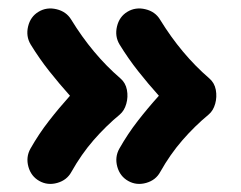

<svg xmlns="http://www.w3.org/2000/svg" viewBox="-20 -539 579 462"><path d="M286.6 -510.7Q306.2 -522.5 329.8 -516.8Q353.5 -511.2 365.2 -491.7Q416.5 -408.2 483.4 -350.6Q496.1 -339.8 499.3 -322.8Q502.4 -305.7 497.8 -289.3Q493.2 -272.9 482.4 -263.7Q448.7 -235.8 419.2 -201.9Q389.6 -168 365.7 -125.5Q355 -105.5 331.8 -98.9Q308.6 -92.3 288.6 -103.5Q268.6 -114.7 262.2 -137.9Q255.9 -161.1 267.1 -181.2Q287.6 -217.3 311.5 -248Q335.4 -278.8 362.3 -308.6Q336.4 -337.4 312.5 -367.7Q288.6 -397.9 267.6 -432.1Q255.9 -451.7 261.5 -475.3Q267.1 -499 286.6 -510.7ZM72.8 -510.7Q92.3 -522.5 116 -516.8Q139.6 -511.2 151.4 -491.7Q202.6 -408.2 269.5 -350.6Q282.2 -339.8 285.4 -322.8Q288.6 -305.7 283.9 -289.3Q279.3 -272.9 268.6 -263.7Q234.9 -235.8 205.3 -201.9Q175.8 -168 151.9 -125.5Q141.1 -105.5 117.9 -98.9Q94.7 -92.3 74.7 -103.5Q54.7 -114.7 48.3 -137.9Q42 -161.1 53.2 -181.2Q73.7 -217.3 97.7 -248Q121.6 -278.8 148.4 -308.6Q122.6 -337.4 98.6 -367.7Q74.7 -397.9 53.7 -432.1Q42 -451.7 47.6 -475.3Q53.2 -499 72.8 -510.7Z"/></svg>

Font: Mikhak-FD Black
Style: Regular
Weight: 900
Designer: Amin Abedi
Version: Version 3.2